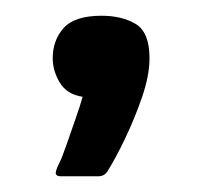

<svg xmlns="http://www.w3.org/2000/svg" viewBox="-20 -109 255 244"><path d="M170 -35Q170 -13 160.5 14.5Q151 42 139 67Q127 92 117 108Q113 115 105 115Q94 115 82 115Q70 115 57 115Q52 115 51 112Q50 109 55 99Q59 91 64.5 75Q70 59 76 42Q82 25 85 14Q65 11 56 -4Q47 -19 47 -35Q47 -58 61 -73.5Q75 -89 109 -89Q135 -89 152.5 -78.5Q170 -68 170 -35Z"/></svg>

Font: Glory
Style: Bold
Weight: 700
Designer: Robert Leuschke
Foundry: Robert Leuschke
Version: Version 1.011